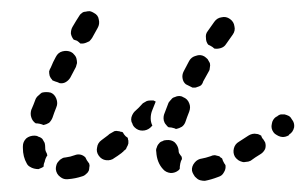

<svg xmlns="http://www.w3.org/2000/svg" viewBox="-20 -302 547 344"><path d="M381 7Q385 1 384 -6Q383 -8 382 -9Q379 -14 378 -18Q377 -19 375 -20Q374 -21 373 -22Q369 -23 365 -24Q361 -24 357 -22Q348 -19 342 -18Q334 -17 329 -11Q323 -4 324 4Q325 8 327 11Q329 15 332 17Q335 20 339 21Q343 22 347 22Q358 20 371 15Q378 13 381 7ZM134 10Q137 8 139 4Q140 1 140 -2Q141 -5 140 -8Q140 -9 139 -10Q135 -15 133 -20Q129 -24 124 -25Q119 -26 114 -24Q106 -21 98 -20Q94 -20 91 -18Q87 -16 85 -13Q82 -10 81 -6Q80 -3 80 1Q81 10 88 15Q94 20 102 19Q115 18 127 14Q131 13 134 10ZM286 8Q277 7 272 1Q261 -11 260 -30Q259 -34 261 -38Q262 -42 265 -45Q267 -48 271 -49Q274 -51 278 -51Q287 -52 293 -47Q299 -41 300 -33Q300 -28 302 -26Q303 -24 305 -22Q306 -20 306 -17Q304 -14 303 -9Q302 -4 302 1Q301 1 301 2Q301 2 300 3Q294 8 286 8ZM49 1Q45 1 41 0Q37 -1 34 -3Q30 -5 28 -9Q21 -21 21 -37Q21 -38 21 -40Q21 -48 27 -54Q33 -59 42 -59Q46 -59 49 -57Q53 -56 56 -53Q58 -50 60 -46Q61 -42 61 -38Q61 -38 61 -37Q61 -32 63 -29Q63 -28 64 -27Q64 -25 65 -24Q61 -18 60 -12Q58 -8 58 -3Q57 -3 57 -3Q56 -2 56 -2Q52 0 49 1ZM455 -35Q457 -41 455 -47Q453 -50 452 -52Q449 -55 448 -59Q446 -60 444 -61Q442 -62 440 -62Q436 -63 432 -62Q428 -61 425 -59Q416 -53 408 -48Q401 -44 399 -36Q397 -28 401 -21Q403 -18 407 -15Q410 -13 414 -12Q417 -11 421 -12Q425 -12 429 -14Q437 -20 447 -26Q452 -29 455 -35ZM199 -29Q201 -30 202 -32Q206 -34 207 -38Q209 -41 210 -45Q210 -47 210 -50Q209 -53 209 -55Q206 -57 205 -58Q202 -61 200 -65Q198 -66 196 -66Q194 -67 192 -67Q188 -68 185 -67Q181 -65 178 -63Q176 -62 175 -61Q175 -61 174 -60Q166 -54 162 -51Q155 -46 154 -38Q152 -30 157 -23Q162 -16 170 -15Q179 -14 185 -19Q190 -22 198 -28Q199 -29 199 -29ZM507 -74Q508 -82 503 -88Q501 -92 498 -94Q494 -96 490 -97Q487 -97 483 -97Q479 -96 476 -93H475Q468 -88 467 -80Q465 -72 470 -65Q472 -62 476 -60Q479 -58 483 -57Q487 -56 491 -57Q495 -58 498 -60V-61Q505 -65 507 -74ZM235 -68Q227 -68 221 -74Q218 -77 217 -81Q215 -84 215 -88Q215 -92 217 -96Q219 -100 221 -102Q229 -109 236 -117Q239 -119 243 -121Q246 -122 250 -122Q253 -122 255 -122Q257 -121 259 -120Q259 -120 259 -120Q256 -113 253 -105Q250 -98 250 -90Q250 -83 253 -77Q251 -75 249 -73Q243 -68 235 -68ZM273 -90Q273 -94 274 -97Q278 -107 282 -118Q284 -121 287 -124Q289 -127 293 -128Q297 -130 301 -130Q305 -130 308 -128Q316 -125 319 -117Q322 -110 319 -102Q315 -92 312 -83Q310 -78 306 -75Q301 -72 296 -71Q294 -71 293 -72Q287 -74 282 -74Q279 -76 278 -78Q276 -80 275 -82Q273 -86 273 -90ZM44 -125Q46 -129 49 -131Q52 -134 55 -136Q59 -137 63 -137Q67 -137 71 -136Q78 -133 81 -125Q84 -117 81 -110Q77 -100 74 -91Q72 -86 68 -82Q63 -79 58 -78Q51 -81 44 -81Q38 -85 36 -92Q34 -98 36 -105Q40 -114 44 -125ZM319 -193Q323 -200 331 -202Q339 -205 346 -201Q349 -199 352 -196Q354 -193 356 -189Q357 -185 356 -181Q356 -177 354 -174Q349 -165 344 -156Q343 -152 340 -149Q337 -147 333 -146Q331 -145 329 -145Q327 -145 325 -145Q321 -147 317 -149Q315 -150 313 -151Q308 -155 307 -162Q306 -168 309 -174Q314 -183 319 -193ZM68 -174Q69 -178 71 -181Q75 -191 80 -200Q84 -208 92 -210Q100 -212 107 -209Q111 -207 113 -204Q116 -201 117 -197Q118 -193 118 -189Q117 -185 116 -182Q111 -172 106 -163Q103 -158 98 -155Q93 -152 87 -153Q83 -155 79 -156Q77 -157 74 -158Q73 -160 71 -162Q70 -164 69 -166Q68 -170 68 -174ZM352 -246 364 -263Q369 -270 377 -271Q385 -273 392 -268Q399 -263 400 -255Q402 -247 397 -240L385 -223Q382 -218 376 -216Q370 -214 364 -215Q361 -218 357 -220Q355 -221 353 -222Q349 -227 349 -234Q348 -241 352 -246ZM121 -272Q123 -276 126 -278Q129 -281 133 -281Q137 -282 141 -282Q145 -281 148 -279Q156 -275 157 -267Q159 -259 155 -252Q151 -245 145 -234Q143 -231 140 -228Q136 -226 133 -225Q130 -224 128 -224Q126 -224 124 -224Q121 -227 118 -229Q115 -230 112 -231Q108 -236 107 -242Q107 -249 110 -254Q117 -266 121 -272Z"/></svg>

Font: FRB American Cursive Dashed
Style: Bold Italic
Weight: 700
Italic angle: -25°
Version: Version 2.0;Modular Font Editor K font №1